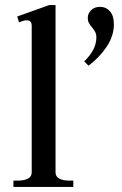

<svg xmlns="http://www.w3.org/2000/svg" viewBox="-20 -737 481 757"><path d="M33 -25H51Q76 -25 90.5 -33Q105 -41 105 -57V-636Q105 -657 84 -657Q75 -657 55 -649L48 -672L174 -717H199V-57Q199 -41 213.5 -33Q228 -25 252 -25H269V0H33ZM312 -495Q360 -541 360 -590Q360 -601 356.5 -608.5Q353 -616 348.5 -621.5Q344 -627 343 -629Q335 -638 330.5 -646.5Q326 -655 326 -666Q326 -684 339.5 -697Q353 -710 374 -710Q398 -710 413.5 -692.5Q429 -675 429 -641Q429 -596 401 -553.5Q373 -511 329 -478Z"/></svg>

Font: TavirajRegular
Style: Regular
Weight: 400
Designer: Katatrad Team
Foundry: CadsonDemak
Version: Version 1.001